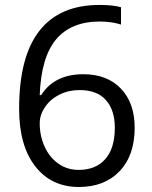

<svg xmlns="http://www.w3.org/2000/svg" viewBox="-20 -744 612 774"><path d="M57.1 -305.2Q57.1 -515.6 138.9 -619.9Q220.7 -724.1 380.9 -724.1Q436 -724.1 467.8 -714.8V-645Q430.2 -657.2 381.8 -657.2Q267.1 -657.2 206.5 -585.7Q146 -514.2 140.1 -360.8H146Q199.7 -444.8 315.9 -444.8Q412.1 -444.8 467.5 -386.7Q522.9 -328.6 522.9 -229Q522.9 -117.7 462.2 -54Q401.4 9.8 297.9 9.8Q187 9.8 122.1 -73.5Q57.1 -156.7 57.1 -305.2ZM296.9 -59.1Q366.2 -59.1 404.5 -102.8Q442.9 -146.5 442.9 -229Q442.9 -299.8 407.2 -340.3Q371.6 -380.9 300.8 -380.9Q256.8 -380.9 220.2 -362.8Q183.6 -344.7 161.9 -313Q140.1 -281.2 140.1 -247.1Q140.1 -196.8 159.7 -153.3Q179.2 -109.9 215.1 -84.5Q251 -59.1 296.9 -59.1Z"/></svg>

Font: QFn3     
Style: Regular
Weight: 400
Foundry: Ascender Corporation
Version: Version 1.10